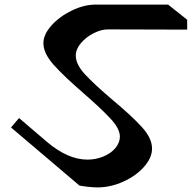

<svg xmlns="http://www.w3.org/2000/svg" viewBox="-20 -806 835 836"><path d="M795 -677 449 -678Q421 -678 388 -661.5Q355 -645 332.5 -618.5Q310 -592 310 -564Q310 -526 349.5 -483Q389 -440 469 -372Q554 -301 598 -252.5Q642 -204 642 -159Q642 -119 607 -79.5Q572 -40 516.5 -15Q461 10 405 10Q388 10 364.5 7.5Q341 5 326 2L28 -251L63 -292L186 -187Q276 -111 361 -111Q397 -111 430 -124.5Q463 -138 482.5 -161.5Q502 -185 502 -211Q502 -245 462.5 -288Q423 -331 346 -398Q258 -474 213.5 -524Q169 -574 169 -618Q169 -656 204 -695Q239 -734 292.5 -760Q346 -786 397 -786H712L795 -720Z"/></svg>

Font: Inknut Antiqua Medium
Style: Regular
Weight: 500
Designer: Claus Eggers Sørensen
Foundry: Claus Eggers Sørensen
Version: Version 1.003; ttfautohint (v1.8.2) -l 8 -r 50 -G 200 -x 14 